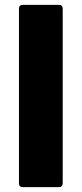

<svg xmlns="http://www.w3.org/2000/svg" viewBox="-20 -770 336 790"><path d="M74 0Q58 0 58 -16V-734Q58 -750 74 -750H222Q238 -750 238 -734V-16Q238 0 222 0Z"/></svg>

Font: LINE Seed Sans TH App ExtraBold
Style: Regular
Weight: 800
Designer: Dalton Maag Ltd | Thai characters by Cadson Demak Co.,Ltd.
Foundry: Dalton Maag Ltd
Version: Version 1.003